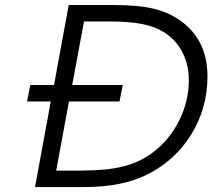

<svg xmlns="http://www.w3.org/2000/svg" viewBox="-20 -759 862 779"><path d="M122.1 0 186 -347.2H89.8L103 -414.1H199.2L258.8 -738.8H433.1Q537.1 -738.8 600.3 -724.4Q663.6 -710 710.9 -675.8Q821.8 -597.7 821.8 -449.2Q821.8 -321.3 756.6 -214.6Q691.4 -107.9 577.1 -50.8Q476.1 0 320.8 0ZM208 -66.9H311Q412.1 -66.9 478.8 -83.5Q545.4 -100.1 597.2 -138.2Q666 -189 706.1 -268.3Q746.1 -347.7 746.1 -433.1Q746.1 -496.6 720 -547.1Q693.8 -597.7 646 -627.9Q609.9 -650.9 557.4 -661.4Q504.9 -671.9 423.8 -671.9H320.8L272.9 -414.1H478L464.8 -347.2H259.8Z"/></svg>

Font: Involve
Style: Italic
Weight: 400
Italic angle: -10.5°
Designer: Stefan Peev
Foundry: Context Ltd.
Version: Version 1.001